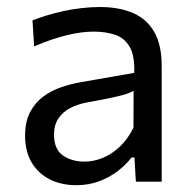

<svg xmlns="http://www.w3.org/2000/svg" viewBox="-20 -528 563 558"><path d="M202.1 10.2Q157.6 10.2 124 -7.1Q90.4 -24.3 71.6 -56.4Q52.9 -88.6 52.9 -133.6Q52.9 -174.1 67.3 -201.8Q81.8 -229.6 105.4 -247.1Q129 -264.6 157.5 -274.4Q186 -284.2 214.4 -289.1L370.1 -316.2Q372 -366.4 356.6 -392.2Q341.3 -418.1 314 -427.1Q286.7 -436.1 252.9 -436.1Q235.9 -436.1 216.3 -433.7Q196.8 -431.2 175.2 -426Q153.7 -420.7 129.7 -412.7Q105.6 -404.6 79.2 -393.1L74.4 -468.6Q92.7 -476 115.4 -483Q138 -490 163.7 -495.6Q189.4 -501.3 216.6 -504.4Q243.7 -507.6 270.8 -507.6Q326.5 -507.6 366.6 -490.1Q406.8 -472.7 428.4 -435Q449.9 -397.3 449.9 -337.2Q449.9 -313.8 449.9 -278.3Q449.9 -242.8 449.9 -211V-146.6Q449.9 -112.7 449.9 -77.2Q449.9 -41.8 449.9 0H374.9L370.7 -70.4H362.3Q347.1 -50.3 323.6 -31.9Q300.2 -13.4 269.4 -1.6Q238.6 10.2 202.1 10.2ZM226 -58.3Q252.5 -58.3 279.1 -69.3Q305.6 -80.3 328.7 -102.2Q351.8 -124.2 367.9 -157.1L368.3 -263.9Q360.3 -259.4 347.1 -254.9Q334 -250.5 307.9 -244.8Q281.7 -239.1 234.8 -230.7Q206.3 -225.5 184.3 -214.2Q162.4 -202.8 149.7 -183.8Q137 -164.7 137 -137Q137 -94 162.9 -76.1Q188.7 -58.3 226 -58.3Z"/></svg>

Font: Commissioner Thin
Style: Regular
Weight: 100
Designer: Kostas Bartsokas
Foundry: Kostas Bartsokas
Version: Version 1.001;gftools[0.9.23]